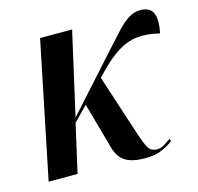

<svg xmlns="http://www.w3.org/2000/svg" viewBox="-86 -630 753 730"><g transform="rotate(-15 291.0 -265.5)"><path d="M21 0 131 -536H257L183 -209L371 -418Q407 -458 432 -485Q457 -512 479 -526Q501 -540 527 -540Q599 -540 576 -435Q527 -447 488.5 -443Q450 -439 414 -417Q378 -395 336 -352L315 -330L389 -103Q406 -50 417 -31Q428 -12 452 -12Q466 -12 480 -20.5Q494 -29 506 -38L511 -29Q496 -17 468.5 -4Q441 9 401 9Q349 9 322.5 -7.5Q296 -24 285 -60L233 -246L178 -190L135 0Z"/></g></svg>

Font: Noto Serif Display Condensed SemiBold
Style: Italic
Weight: 600
Width: 3
Italic angle: -12°
Designer: Monotype Design Team
Foundry: Monotype Imaging Inc.
Version: Version 2.009